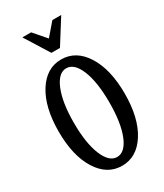

<svg xmlns="http://www.w3.org/2000/svg" viewBox="-224 -997 937 1095"><g transform="rotate(-30 244.0 -449.5)"><path d="M372.1 -909.2 272 -750H215.8L116.2 -909.2H173.8L244.1 -828.1L314 -909.2ZM244.1 -689.9Q341.8 -689.9 401.9 -594.5Q461.9 -499 461.9 -339.8Q461.9 -180.7 401.9 -85.4Q341.8 9.8 244.1 9.8Q147 9.8 86.9 -85.4Q26.9 -180.7 26.9 -339.8Q26.9 -499 86.9 -594.5Q147 -689.9 244.1 -689.9ZM244.1 -47.9Q296.9 -47.9 328.9 -127Q360.8 -206.1 360.8 -339.8Q360.8 -473.6 328.9 -552.7Q296.9 -631.8 244.1 -631.8Q191.9 -631.8 159.4 -552.2Q127 -472.7 127 -339.8Q127 -207 159.4 -127.4Q191.9 -47.9 244.1 -47.9Z"/></g></svg>

Font: Margherita Semibold
Style: Regular
Weight: 600
Designer: James Puckett
Foundry: Dunwich Type Founders
Version: Version 1.008;hotconv 1.0.109;makeotfexe 2.5.65596